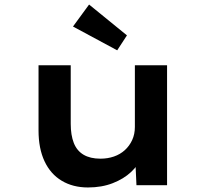

<svg xmlns="http://www.w3.org/2000/svg" viewBox="-20 -817 911 847"><path d="M368 10Q302 10 252.5 -19.5Q203 -49 176.5 -105.5Q150 -162 150 -241V-529H292V-271Q292 -221 305.5 -186.5Q319 -152 348.5 -134.5Q378 -117 423 -117Q455 -117 482.5 -126.5Q510 -136 530.5 -154.5Q551 -173 563 -199Q575 -225 575 -257V-529H717V0H582L577 -109L603 -121Q590 -88 558 -58Q526 -28 477.5 -9Q429 10 368 10ZM497 -595 302 -700 373 -797 540 -661Z"/></svg>

Font: Lexend Mega SemiBold
Style: Regular
Weight: 600
Designer: Bonnie Shaver-Troup, Thomas Jockin
Foundry: Lexend
Version: Version 1.007